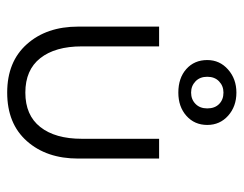

<svg xmlns="http://www.w3.org/2000/svg" viewBox="-92 -574 678 534"><g transform="rotate(90 247.0 -307.0)"><path d="M147 -544.5Q147 -579 173.2 -602.2Q199.5 -625.5 237.5 -625.5Q276 -625.5 301.8 -602.5Q327.5 -579.5 327.5 -544.5Q327.5 -509 302.2 -486.5Q277 -464 237.5 -464Q197 -464 172 -486.2Q147 -508.5 147 -544.5ZM237.5 -499.5Q256.5 -499.5 269 -511.8Q281.5 -524 281.5 -544.5Q281.5 -565.5 269.2 -577.5Q257 -589.5 237.5 -589.5Q219 -589.5 206.2 -577.2Q193.5 -565 193.5 -544.5Q193.5 -524 206.2 -511.8Q219 -499.5 237.5 -499.5ZM109 -195.5Q109 -121.5 141.8 -80Q174.5 -38.5 237.5 -38.5Q300.5 -38.5 333.2 -80Q366 -121.5 366 -195.5V-410.5H421V-185.5Q421 -97.5 372.5 -42.8Q324 12 237.5 12Q151.5 12 102.8 -42.8Q54 -97.5 54 -185.5V-410.5H109Z"/></g></svg>

Font: League Spartan Light
Style: Regular
Weight: 277
Foundry: The League of Moveable Type
Version: Version 2.002